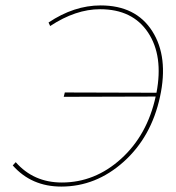

<svg xmlns="http://www.w3.org/2000/svg" viewBox="-20 -683 648 708"><path d="M351 -663Q481 -663 541.5 -568Q602 -473 570 -326Q538 -178 436 -86.5Q334 5 206 5Q96 5 27 -73L38 -85Q104 -10 208 -10Q330 -10 426.5 -97.5Q523 -185 554 -327L215 -326L219 -342L557 -341Q583 -477 526 -563Q469 -649 349 -649Q259 -649 165 -587L159 -600Q253 -663 351 -663Z"/></svg>

Font: EauTestText Thin
Style: Italic
Weight: 250
Italic angle: -12°
Designer: Christian Thalmann (Catharsis Fonts)
Version: Version 0.001;PS 000.001;hotconv 1.0.88;makeotf.lib2.5.64775